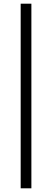

<svg xmlns="http://www.w3.org/2000/svg" viewBox="-20 -770 281 1040"><path d="M92 -750H150V250H92Z"/></svg>

Font: Myanmar Sanpya
Style: Regular
Weight: 400
Designer: Danh Hong
Foundry: Google Inc.
Version: Version 2.00 November 22, 2015